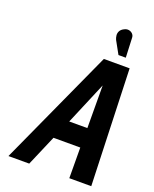

<svg xmlns="http://www.w3.org/2000/svg" viewBox="-163 -994 872 1085"><g transform="rotate(20 272.5 -451.0)"><path d="M452 -866Q452 -880 443 -889.5Q434 -899 420.5 -901.5Q407 -904 392 -896Q376 -888 369.5 -875.5Q363 -863 364.5 -849.5Q366 -836 371 -825L413 -749H457ZM522 0 498 -700H343L24 0H149L228 -184H389L390 0ZM280 -301 388 -557 389 -301Z"/></g></svg>

Font: Advent Pro
Style: Bold Italic
Weight: 700
Italic angle: -12°
Designer: VivaRado, Andreas Kalpakidis
Foundry: VivaRado, Andreas Kalpakidis
Version: Version 3.000